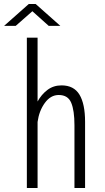

<svg xmlns="http://www.w3.org/2000/svg" viewBox="-54 -938 524 958"><path d="M80 0V-750H133.5V-431.5Q152.5 -466.5 182.5 -489.2Q212.5 -512 253 -512Q314.5 -512 342.5 -465.8Q370.5 -419.5 370.5 -330V0H317.5V-313Q317.5 -387 301.2 -425.5Q285 -464 239 -464Q198.5 -464 169.8 -424.5Q141 -385 133.5 -329.5V0ZM-33.5 -809 89.5 -918H124L247 -809H189L107.5 -882L24.5 -809Z"/></svg>

Font: Trispace Condensed ExtraLight
Style: Regular
Weight: 200
Width: 3
Designer: Tyler Finck
Foundry: Etcetera Type Company
Version: Version 1.210; ttfautohint (v1.8.3)